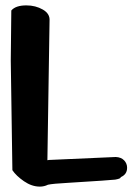

<svg xmlns="http://www.w3.org/2000/svg" viewBox="-20 -696 511 713"><path d="M20 -471Q20 -471 22 -657Q38 -676 78 -676Q112 -676 139 -660.5Q166 -645 164 -619L156 -101L162 -102L410 -113Q430 -112 441 -100.5Q452 -89 452 -73Q452 -48 428 -38Q430 -33 408 -29Q394 -27 232 -17Q176 -14 158 -10Q144 -3 128 -3Q98 -3 69 -23Q40 -43 26 -64Z"/></svg>

Font: NaniFont Regular
Style: Regular
Weight: 400
Designer: Nanigashitei
Version: Version 1.036